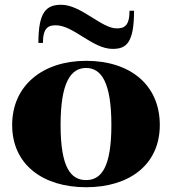

<svg xmlns="http://www.w3.org/2000/svg" viewBox="-20 -770 722 805"><path d="M341 15C522 15 650 -79 650 -246C650 -413 527 -515 341 -515C161 -515 31 -413 31 -246C31 -79 161 15 341 15ZM341 -15C277 -15 234 -67 234 -246C234 -425 277 -485 341 -485C404 -485 447 -426 447 -246C447 -67 404 -15 341 -15ZM214 -664C288 -664 368 -565 452 -565C510 -565 542 -590 542 -725H523C523 -660 500 -651 469 -651C406 -651 319 -750 237 -750C173 -750 141 -719 141 -590H160C160 -655 184 -664 214 -664Z"/></svg>

Font: Sprat
Style: Bold
Weight: 700
Designer: Ethan Nakache
Foundry: Collletttivo
Version: Version 2.000;Glyphs 3.2 (3217)